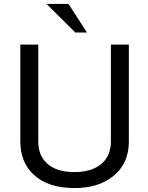

<svg xmlns="http://www.w3.org/2000/svg" viewBox="-20 -942 749 973"><path d="M327 -922 421 -777H362L216 -922ZM542 -716H633V-225Q633 -109 548 -45Q475 11 357 11Q221 11 147 -60Q83 -123 83 -225V-716H174V-225Q174 -151 222 -110.5Q270 -70 357 -70Q449 -70 499 -116Q542 -157 542 -225Z"/></svg>

Font: Almarai
Style: Regular
Weight: 400
Designer: Boutros International 2019
Foundry: Created by Boutros International 2019
Version: Version 1.10